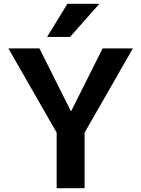

<svg xmlns="http://www.w3.org/2000/svg" viewBox="-20 -983 738 1003"><path d="M332 -963H499L346 -790H226ZM186 -730 350 -403H352L516 -730H674L422 -290V0H276V-290L24 -730Z"/></svg>

Font: M PLUS 1p
Style: Bold
Weight: 700
Version: Version 1.062